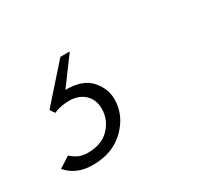

<svg xmlns="http://www.w3.org/2000/svg" viewBox="-77 -101 455 426"><g transform="rotate(-30 150.5 112.0)"><path d="M56 234Q33 234 16.5 226.2Q0 218.5 -10 206L18 188Q24 194 34.2 199.5Q44.5 205 60 205Q95.5 205 115.2 184.2Q135 163.5 135 135Q135 112.5 120.2 98.2Q105.5 84 80 84Q70.5 84 60.8 85.8Q51 87.5 41 92L33 80L113 -10H137L86 59Q130.5 59 150.2 81.5Q170 104 170 131Q170 172 138.5 203Q107 234 56 234Z"/></g></svg>

Font: Overpass Thin
Style: Italic
Weight: 250
Italic angle: -10°
Designer: Delve Withrington, Dave Bailey, Thomas Jockin
Foundry: Delve Fonts LLC
Version: Version 4.000